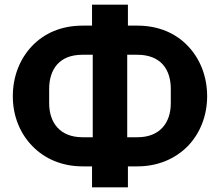

<svg xmlns="http://www.w3.org/2000/svg" viewBox="-20 -760 944 824"><path d="M375 -46H334C246 -46 171 -79 119 -133C66 -187 35 -262 35 -347C35 -432 65 -507 117 -562C169 -617 243 -650 334 -650H375V-740H529V-650H570C661 -650 735 -617 787 -562C839 -507 869 -432 869 -347C869 -262 838 -187 786 -133C733 -79 658 -46 570 -46H529V44H375ZM378 -171V-525H334C283 -525 248 -509 225 -483C202 -457 191 -420 191 -379V-317C191 -233 238 -171 334 -171ZM570 -171C666 -171 713 -233 713 -317V-379C713 -420 702 -457 679 -483C656 -509 619 -525 570 -525H526V-171Z"/></svg>

Font: Plexus Sans Bold
Style: Regular
Weight: 700
Version: Version 2.001;PS 002.001;hotconv 1.0.70;makeotf.lib2.5.58329